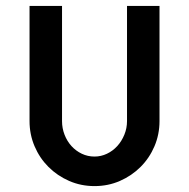

<svg xmlns="http://www.w3.org/2000/svg" viewBox="-20 -620 640 650"><path d="M520 -210Q520 -165 503 -125Q486 -85 456 -55Q426 -25 386 -7.5Q346 10 300 10Q254 10 214 -7.5Q174 -25 144 -55Q114 -85 97 -125Q80 -165 80 -210V-600H190V-210Q190 -186 198.5 -164Q207 -142 222 -125.5Q237 -109 257 -99.5Q277 -90 300 -90Q322 -90 342 -99.5Q362 -109 377 -125.5Q392 -142 401 -164Q410 -186 410 -210V-600H520Z"/></svg>

Font: Gauge Heavy
Style: Heavy
Weight: 900
Designer: Daniel Pimley
Foundry: Daniel Pimley
Version: Version 2.0